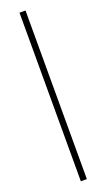

<svg xmlns="http://www.w3.org/2000/svg" viewBox="-164 -729 498 899"><g transform="rotate(-20 85.0 -280.0)"><path d="M70 -700H100V140H70Z"/></g></svg>

Font: Space Cowgirl
Style: Regular
Weight: 400
Designer: Valery Marier
Foundry: Valery Marier
Version: Version 1.000